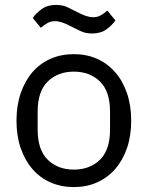

<svg xmlns="http://www.w3.org/2000/svg" viewBox="-20 -748 600 780"><path d="M280 12Q228 12 185 -7Q142 -26 111.5 -61.5Q81 -97 64 -146.5Q47 -196 47 -258Q47 -319 64 -369Q81 -419 111.5 -454.5Q142 -490 185 -509Q228 -528 280 -528Q332 -528 374.5 -509Q417 -490 448 -454.5Q479 -419 496 -369Q513 -319 513 -258Q513 -196 496 -146.5Q479 -97 448 -61.5Q417 -26 374.5 -7Q332 12 280 12ZM280 -59Q345 -59 386 -99Q427 -139 427 -221V-295Q427 -377 386 -417Q345 -457 280 -457Q215 -457 174 -417Q133 -377 133 -295V-221Q133 -139 174 -99Q215 -59 280 -59ZM354 -612Q328 -612 309 -621Q290 -630 274 -638Q250 -651 233.5 -656.5Q217 -662 204 -662Q187 -662 174 -655Q161 -648 146 -635L113 -675Q127 -695 150 -711.5Q173 -728 208 -728Q234 -728 253 -719Q272 -710 288 -702Q312 -689 328.5 -683.5Q345 -678 358 -678Q375 -678 388 -685Q401 -692 416 -705L449 -665Q435 -645 412 -628.5Q389 -612 354 -612Z"/></svg>

Font: IBM Plex Sans
Style: Regular
Weight: 400
Designer: Mike Abbink, Paul van der Laan, Pieter van Rosmalen
Foundry: Bold Monday
Version: Version 3.005